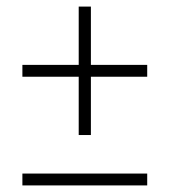

<svg xmlns="http://www.w3.org/2000/svg" viewBox="-20 -566 515 583"><path d="M219 -546H256V-156H219ZM427 -369V-333H48V-369ZM427 -39V-3H48V-39Z"/></svg>

Font: Roboto Serif 120pt ExtraCondensed
Style: Regular
Weight: 400
Width: 2
Designer: Greg Gazdowicz
Foundry: Commercial Type
Version: Version 1.008